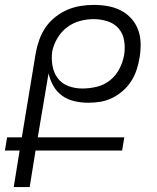

<svg xmlns="http://www.w3.org/2000/svg" viewBox="-21 -763 641 783"><path d="M100 0H35L59 -149H-1L8 -203H68L125 -548Q130 -575 139.5 -601.5Q149 -628 165 -651.5Q181 -675 204.5 -693.5Q228 -712 253.5 -723Q279 -734 306.5 -738.5Q334 -743 361 -743Q391 -743 419 -738Q447 -733 471.5 -720.5Q496 -708 514.5 -687.5Q533 -667 542.5 -641Q552 -615 552.5 -585.5Q553 -556 548 -527Q544 -502 536 -478Q528 -454 514 -432Q500 -410 480 -392.5Q460 -375 436.5 -363.5Q413 -352 388.5 -348Q364 -344 339 -344Q310 -344 282 -350.5Q254 -357 232 -373Q210 -389 196.5 -413Q183 -437 177 -464L133 -203H486L477 -149H124ZM315 -402Q343 -402 373 -409Q403 -416 427 -435Q451 -454 465.5 -481.5Q480 -509 485 -538Q490 -567 485.5 -596Q481 -625 463.5 -646Q446 -667 418 -676Q390 -685 361 -685Q333 -685 305 -677.5Q277 -670 253 -652Q229 -634 213.5 -608Q198 -582 192 -554Q188 -524 193 -495Q198 -466 214.5 -444Q231 -422 258 -412Q285 -402 315 -402Z"/></svg>

Font: Iosevka Light Extended
Style: Italic
Weight: 300
Width: 7
Italic angle: -9°
Monospace: yes
Designer: Belleve Invis
Foundry: Belleve Invis
Version: Version 32.5.0; ttfautohint (v1.8.4)